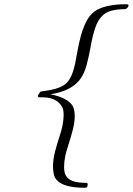

<svg xmlns="http://www.w3.org/2000/svg" viewBox="-20 -749 624 902"><path d="M377 133Q278 133 246 96Q236 85 232.5 68.5Q229 52 229 32Q229 -1 239 -38.5Q249 -76 259.5 -108Q270 -140 273 -156Q279 -186 279 -208Q279 -228 275.5 -238.5Q272 -249 265 -257Q256 -268 249 -273Q242 -278 230 -283Q217 -289 201 -290.5Q185 -292 165 -292Q158 -292 158 -297Q158 -303 164.5 -311Q171 -319 171 -319Q214 -324 242.5 -332.5Q271 -341 287 -354Q319 -379 334 -456Q339 -481 345 -514.5Q351 -548 360.5 -582.5Q370 -617 385 -647Q400 -677 424 -695Q447 -712 485 -720.5Q523 -729 569 -729H573Q584 -729 584 -723Q584 -718 578 -712Q572 -706 568 -706Q495 -706 465 -679Q440 -657 427 -617Q414 -577 406 -531Q398 -485 386.5 -442Q375 -399 352 -371Q311 -321 217 -306Q258 -298 284 -284Q310 -270 321 -252Q331 -235 331 -203Q331 -173 321.5 -137Q312 -101 301.5 -69Q291 -37 287 -18Q281 12 281 36Q281 68 295 84Q317 110 385 110H386Q392 110 392 118Q392 123 389.5 128Q387 133 383 133Z"/></svg>

Font: Great Vibes
Style: Regular
Weight: 400
Designer: Robert E. Leuschke, Viktoriya Grabowska, Viviana Monsalve, Eben Sorkin
Foundry: Robert E. Leuschke
Version: Version 1.103; ttfautohint (v1.8.4.7-5d5b)